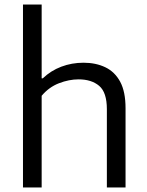

<svg xmlns="http://www.w3.org/2000/svg" viewBox="-20 -828 649 848"><path d="M81.5 0V-808H164V-482H169Q204.5 -516 250.8 -533.5Q297 -551 349 -551Q403 -551 445 -531Q487 -511 510.8 -467Q534.5 -423 534.5 -350V0H452V-346Q452 -420 418 -448.8Q384 -477.5 327 -477.5Q285 -477.5 240.8 -460.5Q196.5 -443.5 164 -405V0Z"/></svg>

Font: Encode Sans SemiExpanded SemiExpanded
Style: Regular
Weight: 400
Width: 6
Designer: Multiple Designers
Foundry: Impallari Type
Version: Version 3.000; ttfautohint (v1.8.3) -l 8 -r 50 -G 200 -x 14 